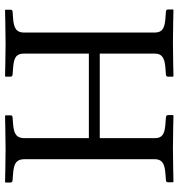

<svg xmlns="http://www.w3.org/2000/svg" viewBox="6 -692 689 740"><g transform="rotate(90 350.0 -322.5)"><path d="M513 -74C513 -46 502 -32 459 -29L433 -27C428 -27 425 -24 425 -19V0L427 2C427 2 520 0 556 0C595 0 682 2 682 2L684 0V-19C684 -24 680 -27 675 -27L649 -29C608 -32 594 -43 594 -74V-574C594 -602 609 -613 649 -616L675 -618C680 -618 683 -621 683 -626V-645L681 -647C681 -647 588 -645 552 -645C513 -645 426 -647 426 -647L424 -645V-626C424 -621 428 -618 433 -618L459 -616C498 -613 513 -604 513 -574V-363H187V-574C187 -602 202 -613 242 -616L268 -618C273 -618 276 -621 276 -626V-645L274 -647C274 -647 181 -645 145 -645C106 -645 19 -647 19 -647L17 -645V-626C17 -621 21 -618 25 -618L52 -616C90 -613 106 -604 106 -574V-72C106 -44 93 -32 52 -29L25 -27C21 -27 18 -24 18 -19V0L20 2C20 2 113 0 148 0C188 0 274 2 274 2L276 0V-19C276 -24 272 -27 268 -27L242 -29C202 -32 187 -41 187 -72V-321H513Z"/></g></svg>

Font: Linux Libertine O C
Style: Regular
Weight: 400
Designer: Philipp H. Poll
Foundry: Philipp H. Poll
Version: Version 4.0.3